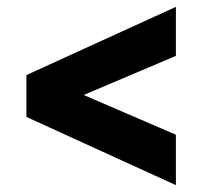

<svg xmlns="http://www.w3.org/2000/svg" viewBox="-20 -640 590 560"><path d="M57 -299V-421L493 -620V-477L224 -363L493 -247V-100Z"/></svg>

Font: Golos UI
Style: Bold
Weight: 700
Designer: A.Korolkova, Vitaly Kuzmin
Foundry: ParaType Ltd
Version: Version 2.000